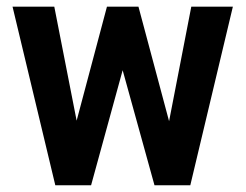

<svg xmlns="http://www.w3.org/2000/svg" viewBox="-20 -548 728 568"><path d="M189.9 -127.9 296.4 -528.3H377L356 -388.2L249.5 0H180.2ZM140.6 -528.3 219.2 -127.4 223.1 0H143.6L17.1 -528.3ZM469.2 -132.8 545.9 -528.3H668.9L543 0H463.4ZM389.6 -528.3 495.6 -131.8 506.3 0H437L329.6 -388.2L309.1 -528.3Z"/></svg>

Font: Roboto SemiCondensed SemiBold
Style: Regular
Weight: 600
Width: 4
Designer: Christian Robertson
Foundry: Google
Version: Version 3.009; 2024